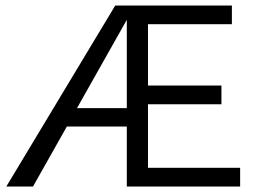

<svg xmlns="http://www.w3.org/2000/svg" viewBox="-20 -678 939 698"><path d="M853 -68V0H441V-218H223L100 0H3L399 -658H823V-590H518V-367H785V-299H518V-68ZM441 -285V-606L260 -285Z"/></svg>

Font: Ysabeau Infant Medium
Style: Regular
Weight: 500
Designer: Christian Thalmann (Catharsis Fonts)
Version: Version 0.003